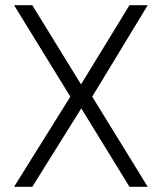

<svg xmlns="http://www.w3.org/2000/svg" viewBox="-20 -717 621 737"><path d="M104 -697 291 -393 477 -697H547L334 -346L547 0H477L292 -301L104 0H34L250 -346L34 -697Z"/></svg>

Font: TitilliumText22L Lt
Style: Thin
Weight: 300
Designer: Campivisivi
Foundry: Campivisivi
Version: 1.000